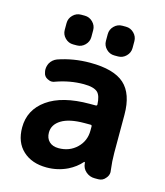

<svg xmlns="http://www.w3.org/2000/svg" viewBox="-113 -857 801 932"><g transform="rotate(15 287.5 -391.0)"><path d="M175.8 -177.7Q175.8 -149.4 192.9 -132.8Q210 -116.2 240.2 -116.2Q294.9 -116.2 331.5 -151.4Q368.2 -186.5 368.2 -239.3V-259.8Q368.2 -266.6 361.3 -266.6H331.1Q254.9 -266.6 215.3 -242.2Q175.8 -217.8 175.8 -177.7ZM282.2 -556.6Q401.4 -556.6 454.6 -508.8Q507.8 -460.9 507.8 -355.5V-165Q507.8 -122.1 513.7 -77.1Q514.6 -73.2 514.6 -69.3Q514.6 -51.8 502 -38.1Q488.3 -20.5 465.8 -20.5H447.3Q422.9 -20.5 403.8 -36.6Q384.8 -52.7 382.8 -78.1Q382.8 -79.1 382.3 -81.5Q381.8 -84 380.4 -84.5Q378.9 -85 377 -83Q351.6 -53.7 312.5 -34.2Q263.7 -10.7 208 -10.7Q133.8 -10.7 88.9 -52.2Q43.9 -93.8 43.9 -168Q43.9 -256.8 118.7 -310.1Q193.4 -363.3 331.1 -363.3H361.3Q368.2 -363.3 368.2 -370.1Q366.2 -413.1 349.6 -429.7Q330.1 -448.2 279.3 -448.2Q210 -448.2 141.6 -423.8Q133.8 -419.9 125 -419.9Q114.3 -419.9 103.5 -425.8Q85 -434.6 82 -455.1Q80.1 -461.9 80.1 -468.8Q80.1 -485.4 87.9 -501Q99.6 -521.5 122.1 -530.3Q198.2 -556.6 282.2 -556.6ZM178.7 -621.1Q155.3 -621.1 138.2 -638.2Q121.1 -655.3 121.1 -678.7V-712.9Q121.1 -736.3 138.2 -753.4Q155.3 -770.5 178.7 -770.5H197.3Q220.7 -770.5 237.8 -753.4Q254.9 -736.3 254.9 -712.9V-678.7Q254.9 -655.3 237.8 -638.2Q220.7 -621.1 197.3 -621.1ZM385.7 -621.1Q362.3 -621.1 345.2 -638.2Q328.1 -655.3 328.1 -678.7V-712.9Q328.1 -736.3 345.2 -753.4Q362.3 -770.5 385.7 -770.5H404.3Q427.7 -770.5 444.8 -753.4Q461.9 -736.3 461.9 -712.9V-678.7Q461.9 -655.3 444.8 -638.2Q427.7 -621.1 404.3 -621.1Z"/></g></svg>

Font: Gen Jyuu Gothic Bold
Style: Bold
Weight: 700
Designer: [Source Han Sans]
Ryoko NISHIZUKA  (kana & ideographs); Paul D. Hunt (Latin, Greek & Cyrillic); Wenlong ZHANG  (bopomofo
Version: Version 1.002.20150607